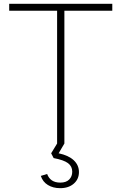

<svg xmlns="http://www.w3.org/2000/svg" viewBox="-20 -749 634 1002"><path d="M294 233Q257 233 230 216.5Q203 200 193 169L226 159Q234 181 251 192.5Q268 204 295 204Q325 204 341 188Q357 172 357 147Q357 119 335 102.5Q313 86 260 76L247 51L286 -13L316 0L286 51Q338 62 365 87.5Q392 113 392 149Q392 186 365 209.5Q338 233 294 233ZM278 0V-703H316V0ZM28 -693V-729H566V-693Z"/></svg>

Font: Mona Sans ExtraLight
Style: Regular
Weight: 200
Designer: Deni Anggara
Foundry: GitHub
Version: Version 2.000